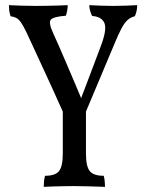

<svg xmlns="http://www.w3.org/2000/svg" viewBox="-20 -481 568 746"><path d="M248 9Q240 -11 223 -49.5Q206 -88 184.5 -135Q163 -182 142 -227.5Q121 -273 105 -307.5Q89 -342 83 -355Q70 -382 61 -394.5Q52 -407 43 -411.5Q34 -416 21 -418Q17 -431 16 -439Q15 -447 15 -461Q36 -460 62 -459Q88 -458 120 -458Q141 -458 163.5 -458.5Q186 -459 206.5 -459.5Q227 -460 243 -461Q243 -450 241 -439.5Q239 -429 236 -420Q186 -416 177 -404Q168 -392 187 -351Q194 -336 207.5 -305.5Q221 -275 237.5 -236Q254 -197 271 -157.5Q288 -118 301 -86H290Q315 -151 334.5 -203Q354 -255 371 -300Q396 -365 386 -390.5Q376 -416 338 -419Q333 -429 330 -439.5Q327 -450 327 -461Q346 -460 371.5 -459Q397 -458 420 -458Q443 -458 469 -459Q495 -460 513 -461Q513 -448 510.5 -437.5Q508 -427 504 -418Q488 -414 476 -403.5Q464 -393 452 -370.5Q440 -348 424 -309L294 0ZM150 245Q150 235 151 223.5Q152 212 155 202Q195 202 209.5 183.5Q224 165 224 115V-56H314V115Q314 165 328.5 183.5Q343 202 383 202Q386 212 387 225Q388 238 388 245Q354 244 324 243Q294 242 265 242Q246 242 225.5 242.5Q205 243 185.5 243.5Q166 244 150 245Z"/></svg>

Font: Vollkorn
Style: Regular
Weight: 400
Designer: Friedrich Althausen
Foundry: Friedrich Althausen
Version: Version 4.104